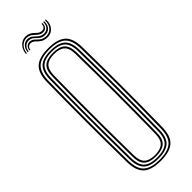

<svg xmlns="http://www.w3.org/2000/svg" viewBox="-305 -950 977 977"><g transform="rotate(-45 183.5 -461.5)"><path d="M183.5 5.5Q116.8 5.5 87.5 -21.9Q58.2 -49.2 57.2 -112Q56.2 -195.8 55.6 -266.5Q55 -337.2 55 -403.1Q55 -469 55.6 -537.9Q56.2 -606.8 57.2 -687.2Q58.2 -750.5 87.5 -778Q116.8 -805.5 183.5 -805.5Q249.8 -805.5 279.4 -778.2Q309 -751 310 -687.2Q311.2 -610.2 311.8 -541.8Q312.2 -473.2 312.2 -406.2Q312.2 -339.2 311.8 -267.4Q311.2 -195.5 310 -112Q309 -48.2 279.1 -21.4Q249.2 5.5 183.5 5.5ZM183.5 -3Q244 -3 271.6 -27.9Q299.2 -52.8 300 -112Q301.2 -193.2 301.9 -263.6Q302.5 -334 302.5 -400.5Q302.5 -467 302 -536.9Q301.5 -606.8 300 -687Q299.2 -746.5 271.9 -771.8Q244.5 -797 183.5 -797Q122 -797 95 -771.5Q68 -746 67 -687Q66 -611.5 65.4 -544.8Q64.8 -478 64.8 -411.9Q64.8 -345.8 65.2 -272.8Q65.8 -199.8 67 -112Q67.8 -53 95.5 -28Q123.2 -3 183.5 -3ZM183.5 -11.2Q127.5 -11.2 102.6 -34.8Q77.8 -58.2 76.8 -112Q75.8 -195.8 75.1 -266.5Q74.5 -337.2 74.5 -403.1Q74.5 -469 75.1 -537.9Q75.8 -606.8 76.8 -687Q77.8 -741.5 102.5 -765.1Q127.2 -788.8 183.5 -788.8Q239 -788.8 264.2 -765.4Q289.5 -742 290.2 -687Q291.5 -610.8 292.1 -542.4Q292.8 -474 292.8 -406.8Q292.8 -339.5 292.2 -267.5Q291.8 -195.5 290.2 -112.2Q289.5 -57.2 264 -34.2Q238.5 -11.2 183.5 -11.2ZM183.5 -19.8Q232.5 -19.8 256.2 -40.5Q280 -61.2 280.5 -112.2Q281.8 -193 282.2 -263.5Q282.8 -334 282.9 -400.9Q283 -467.8 282.4 -537.5Q281.8 -607.2 280.5 -687Q279.8 -737.8 256.8 -759Q233.8 -780.2 183.5 -780.2Q132.5 -780.2 110 -758.6Q87.5 -737 86.5 -687Q85.5 -610.2 84.9 -541.8Q84.2 -473.2 84.2 -406.4Q84.2 -339.5 84.9 -267.6Q85.5 -195.8 86.5 -112.2Q87.2 -62.2 110.2 -41Q133.2 -19.8 183.5 -19.8ZM183.5 -28Q139.8 -28 118.4 -46.8Q97 -65.5 96.5 -112.5Q95 -219.2 94.5 -313.6Q94 -408 94.5 -499Q95 -590 96.5 -686.8Q97 -734 118.4 -753Q139.8 -772 183.5 -772Q228 -772 249 -752.9Q270 -733.8 270.8 -686.8Q271.8 -619.5 272.4 -552Q273 -484.5 273.1 -414.8Q273.2 -345 272.6 -270Q272 -195 270.8 -112.2Q270 -64.5 248.1 -46.2Q226.2 -28 183.5 -28ZM183.5 -36.5Q222 -36.5 241.2 -53.4Q260.5 -70.2 261 -113.5Q262 -188.2 262.6 -257.2Q263.2 -326.2 263.2 -394.5Q263.2 -462.8 262.8 -534.4Q262.2 -606 261 -685.8Q260.5 -729.8 241.1 -746.6Q221.8 -763.5 183.5 -763.5Q145.2 -763.5 126 -746.5Q106.8 -729.5 106.2 -686Q105 -597.8 104.4 -507.9Q103.8 -418 104.1 -320.9Q104.5 -223.8 106.2 -113.2Q106.8 -70.8 125.8 -53.6Q144.8 -36.5 183.5 -36.5ZM82.5 -864.5Q85.5 -897.2 106.2 -915.2Q127 -933.2 153.8 -928.5Q166.2 -926.5 174.6 -921Q183 -915.5 189.5 -908.9Q196 -902.2 203 -897Q210 -891.8 219.8 -890.5Q233.5 -888.5 240.6 -896.2Q247.8 -904 246.8 -917.5H253Q254 -899.8 244.6 -889.4Q235.2 -879 218 -881Q207.2 -882.2 199.8 -887.5Q192.2 -892.8 185.8 -899.2Q179.2 -905.8 171.6 -911.5Q164 -917.2 152.5 -919.5Q129.2 -924.2 110.4 -909Q91.5 -893.8 88.8 -864.5ZM95.2 -864.5Q97.2 -889.8 113.5 -903.2Q129.8 -916.8 150.2 -912Q161 -909.8 168.2 -904.1Q175.5 -898.5 181.9 -891.9Q188.2 -885.2 196.1 -880Q204 -874.8 216 -873.2Q235 -871.2 247.8 -882.9Q260.5 -894.5 259.5 -917.5H265.8Q267.5 -890.8 252.8 -876Q238 -861.2 214.2 -864Q201.8 -865.5 193.6 -870.9Q185.5 -876.2 179.2 -882.9Q173 -889.5 166 -895Q159 -900.5 148.5 -902.8Q130.8 -906 117.1 -895.4Q103.5 -884.8 101.5 -864.5ZM107.8 -864.5Q109.2 -880.8 120.5 -889.6Q131.8 -898.5 147 -895.2Q156.5 -893 163.1 -887.6Q169.8 -882.2 176.1 -875.6Q182.5 -869 190.8 -863.6Q199 -858.2 212 -856.2Q239 -852.5 256.4 -870Q273.8 -887.5 272.2 -917.5H278.5Q280.8 -883 260.8 -862.9Q240.8 -842.8 209.8 -847.5Q196.5 -849.2 187.6 -854.5Q178.8 -859.8 172.1 -866.1Q165.5 -872.5 159.4 -878Q153.2 -883.5 145.5 -885.8Q134.5 -889 124.8 -883.4Q115 -877.8 114.2 -864.5Z"/></g></svg>

Font: Big Shoulders Inline Text ExtraLight
Style: Regular
Weight: 250
Version: Version 2.002